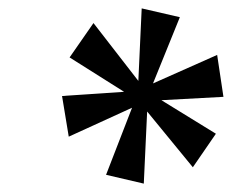

<svg xmlns="http://www.w3.org/2000/svg" viewBox="-20 -785 553 458"><path d="M323 -347 233 -368 295 -528 144 -459 128 -556 276 -566 146 -648 203 -730 310 -592 318 -765 409 -744 345 -586 498 -654 513 -554 365 -546 495 -466 440 -386 331 -519Z"/></svg>

Font: Noto Serif SemiCondensed Semi
Style: Italic
Weight: 600
Width: 4
Italic angle: -12°
Designer: Monotype Design Team
Foundry: Monotype Imaging Inc.
Version: Version 1.901